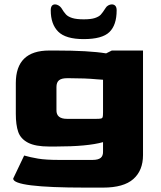

<svg xmlns="http://www.w3.org/2000/svg" viewBox="-20 -678 731 874"><path d="M40 135 90 30Q118 38 153 44Q188 50 250 50H401Q427 50 438.5 40.5Q450 31 449 10V-31Q379 -11 233 -11H204Q141 -11 107.5 -28.5Q74 -46 63 -77.5Q52 -109 52 -160V-300Q52 -448 204 -448H234Q385 -448 463 -435L489 -448H631V28Q631 98 587 137Q543 176 449 176H369Q40 176 40 135ZM418 -137Q434 -137 440 -138.5Q446 -140 447.5 -145.5Q449 -151 449 -167V-315L421 -317Q368 -322 296 -322H285Q260 -322 248.5 -312.5Q237 -303 237 -282V-177Q236 -137 285 -137ZM211 -631Q211 -658 231 -658Q238 -658 246 -653.5Q254 -649 259 -642Q271 -622 280.5 -612Q290 -602 309 -596Q328 -590 361 -590Q394 -590 412 -596Q430 -602 438.5 -611Q447 -620 461 -642Q465 -649 473 -653.5Q481 -658 489 -658Q499 -658 505 -651.5Q511 -645 511 -631Q511 -564 478 -532Q445 -500 361 -500Q279 -500 245 -534Q211 -568 211 -631Z"/></svg>

Font: Gold Bold
Style: Regular
Weight: 400
Designer: jaiki
Version: Version 1.000